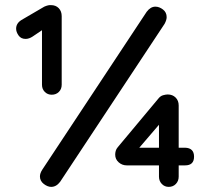

<svg xmlns="http://www.w3.org/2000/svg" viewBox="-20 -728 820 750"><path d="M182 -358Q166 -358 155 -369Q144 -380 144 -397V-632L150 -614L107 -585Q101 -581 94 -578.5Q87 -576 80 -576Q62 -576 52.5 -589.5Q43 -603 43 -616Q43 -637 64 -650L153 -702Q169 -709 179 -708Q198 -708 209.5 -696Q221 -684 221 -665V-397Q221 -380 210 -369Q199 -358 182 -358ZM180 2Q166 2 151 -9.5Q136 -21 136 -39Q136 -51 145 -65L553 -682Q568 -702 587 -702Q602 -702 616.5 -691Q631 -680 631 -661Q631 -650 623 -635L215 -18Q200 2 180 2ZM639 2Q623 2 612 -9.5Q601 -21 601 -38V-293L633 -278L507 -131L510 -151H703Q738 -150 738 -116Q738 -82 703 -82H475Q457 -82 443.5 -94Q430 -106 430 -124Q430 -131 432 -138.5Q434 -146 440 -153L597 -341Q606 -353 617 -356Q628 -359 635 -359Q654 -359 666 -347Q678 -335 678 -316V-38Q678 -21 667 -9.5Q656 2 639 2Z"/></svg>

Font: Quicksand Light SemiBold
Style: Regular
Weight: 600
Version: Version 3.006